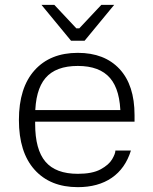

<svg xmlns="http://www.w3.org/2000/svg" viewBox="-20 -762 631 792"><path d="M301 10Q187 10 122.5 -62Q58 -134 58 -267Q58 -400 122.5 -472Q187 -544 301 -544Q411 -544 473 -477.5Q535 -411 535 -287V-260H102V-308H505L477 -271V-284Q477 -390 434 -440Q391 -490 301 -490Q210 -490 167.5 -440Q125 -390 125 -284V-251Q125 -145 167.5 -95Q210 -45 301 -45Q361 -45 395 -63.5Q429 -82 442.5 -105Q456 -128 456 -141H520Q497 -67 441 -28.5Q385 10 301 10ZM451 -742 329 -594H273L151 -742H204L295 -645H307L398 -742Z"/></svg>

Font: Mozilla Text ExtraLight
Style: Regular
Weight: 200
Designer: Studio DRAMA
Foundry: Studio DRAMA
Version: Version 1.000